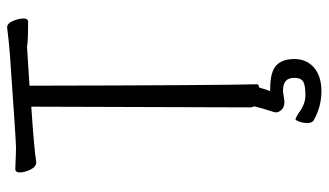

<svg xmlns="http://www.w3.org/2000/svg" viewBox="-212 -531 924 540"><g transform="rotate(-90 250.0 -261.0)"><path d="M271 37Q318 37 336 54Q354 71 354 105Q354 139 330 160Q306 181 263 181Q220 181 181 159Q174 154 174 141.5Q174 129 178 118.5Q182 108 185 108Q189 109 201 116Q226 136 252.5 136Q279 136 290 130Q301 124 301 104Q301 73 266 73Q266 73 263 73Q260 73 234 77Q219 77 211.5 69Q204 61 204 54.5Q204 48 209.5 32.5Q215 17 221 -8Q218 -14 218 -18L220 -635Q99 -627 64 -621Q51 -621 43 -637.5Q35 -654 35 -667Q35 -680 45 -680Q52 -680 70.5 -679Q89 -678 106 -678Q123 -678 365 -695Q404 -698 443 -703Q454 -703 461 -686.5Q468 -670 468 -657Q468 -644 459 -644Q402 -644 388 -647L279 -640V-635Q280 -106 283 0Q283 4 277 5L274 6L264 37Z"/></g></svg>

Font: Moon Stars Kai T HW Light
Style: Regular
Weight: 300
Designer: GuiWonder
Version: Version 1.101